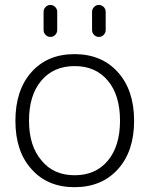

<svg xmlns="http://www.w3.org/2000/svg" viewBox="-20 -777 605 785"><path d="M150.4 -120.1Q199.2 -60.5 285.2 -60.5Q371.1 -60.5 420.9 -120.1Q470.7 -179.7 470.7 -283.7Q470.7 -387.7 420.9 -447.3Q371.1 -506.8 285.2 -506.8Q199.2 -506.8 148.9 -447.3Q98.6 -387.7 98.6 -283.7Q98.6 -179.7 150.4 -120.1ZM108.4 -85.9Q43 -158.2 43 -283.2Q43 -408.2 108.4 -481.9Q173.8 -555.7 284.7 -555.7Q395.5 -555.7 461.9 -481.9Q528.3 -408.2 528.3 -283.2Q528.3 -158.2 461.9 -85Q395.5 -11.7 284.7 -11.7Q173.8 -11.7 108.4 -85.9ZM158.2 -654.3V-728.5Q158.2 -740.2 166.5 -748.5Q174.8 -756.8 186 -756.8Q197.3 -756.8 205.6 -748.5Q213.9 -740.2 213.9 -728.5V-654.3Q213.9 -642.6 205.6 -634.3Q197.3 -626 186 -626Q174.8 -626 166.5 -634.3Q158.2 -642.6 158.2 -654.3ZM356.4 -654.3V-728.5Q356.4 -740.2 364.7 -748.5Q373 -756.8 384.3 -756.8Q395.5 -756.8 403.8 -748.5Q412.1 -740.2 412.1 -728.5V-654.3Q412.1 -642.6 403.8 -634.3Q395.5 -626 384.3 -626Q373 -626 364.7 -634.3Q356.4 -642.6 356.4 -654.3Z"/></svg>

Font: Gen Jyuu Gothic P Light
Style: Regular
Weight: 200
Designer: [Source Han Sans]
Ryoko NISHIZUKA  (kana & ideographs); Paul D. Hunt (Latin, Greek & Cyrillic); Wenlong ZHANG  (bopomofo
Version: Version 1.002.20150607